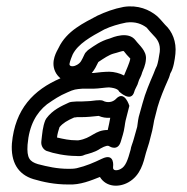

<svg xmlns="http://www.w3.org/2000/svg" viewBox="-20 -574 598 613"><path d="M332 -198C330 -188 327 -170 324 -159C282 -159 273 -132 230 -126H225C201 -126 184 -130 162 -135C163 -146 167 -159 170 -168C181 -181 194 -189 217 -199C219 -199 222 -199 226 -200H240C258 -200 276 -202 295 -204C307 -199 318 -197 332 -198ZM261 -251C254 -251 247 -250 240 -250H224C220 -250 215 -249 211 -249C208 -249 204 -248 201 -247C175 -235 148 -223 128 -196C127 -194 126 -192 125 -191C116 -169 115 -148 112 -123C110 -108 119 -96 129 -92C151 -84 190 -76 223 -76C244 -74 250 -80 251 -80C262 -83 284 -88 301 -100C317 -109 325 -110 329 -107C332 -105 357 -91 366 -123C370 -138 375 -149 378 -171C379 -179 380 -184 381 -189L393 -236C393 -236 378 -287 351 -259C343 -250 329 -245 314 -250C310 -252 307 -254 299 -254H297C283 -254 272 -251 261 -251ZM328 -295C352 -293 359 -286 360 -282C360 -282 399 -244 409 -282C410 -287 415 -295 419 -304L424 -319C426 -324 431 -331 434 -343C436 -349 445 -365 446 -386C448 -412 424 -430 413 -445C390 -476 340 -455 330 -451C301 -443 281 -428 265 -417C259 -413 256 -409 256 -409C253 -406 251 -404 250 -401C240 -380 238 -374 226 -367C218 -362 205 -360 202 -367C201 -370 204 -381 212 -400C229 -434 270 -457 313 -480C334 -490 358 -497 383 -502C413 -506 433 -497 448 -486C455 -478 463 -468 471 -460C482 -449 493 -434 490 -408C488 -393 484 -372 481 -364C473 -348 473 -344 470 -338C458 -310 444 -278 435 -244L423 -201C420 -188 419 -173 418 -169L407 -130C404 -118 398 -106 397 -96C388 -63 381 -43 366 -35C356 -29 339 -27 341 -41C341 -41 348 -88 305 -67C280 -55 255 -44 225 -37C215 -35 208 -35 199 -35C162 -35 132 -42 101 -50C75 -58 65 -69 68 -112C73 -174 96 -214 130 -241C153 -257 169 -268 195 -279C217 -289 221 -289 244 -291H281C293 -291 318 -295 328 -295ZM376 -333C363 -340 344 -345 329 -345C315 -345 293 -343 279 -341H273C283 -353 287 -362 294 -376C312 -388 328 -399 343 -403C356 -406 370 -412 375 -411C380 -404 389 -394 396 -387C394 -373 383 -351 376 -333ZM173 -324C87 -287 28 -226 18 -116C14 -57 37 -17 87 -2C118 7 153 15 198 15C236 17 271 2 299 -9C319 24 360 25 390 8C429 -14 438 -55 446 -86C449 -97 453 -107 456 -118L466 -157C469 -170 471 -184 472 -189L483 -232C491 -260 504 -291 516 -318C522 -330 523 -339 524 -340C534 -356 538 -383 540 -402C544 -441 530 -474 507 -495C500 -503 489 -516 481 -523C457 -543 421 -559 375 -552C343 -546 317 -536 291 -524C248 -501 193 -476 167 -421C162 -411 141 -379 156 -346C160 -337 166 -330 173 -324Z"/></svg>

Font: Dictator
Style: Stencil
Weight: 500
Version: Version MIL.1277